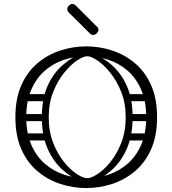

<svg xmlns="http://www.w3.org/2000/svg" viewBox="-20 -945 874 973"><path d="M721 -351Q721 -432 695.5 -490.5Q670 -549 627 -586.5Q584 -624 529.5 -642Q475 -660 417 -660Q359 -660 304.5 -642Q250 -624 207 -586.5Q164 -549 138.5 -490.5Q113 -432 113 -351Q113 -270 138.5 -211.5Q164 -153 207 -115.5Q250 -78 304.5 -60Q359 -42 417 -42Q475 -42 529.5 -60Q584 -78 627 -115.5Q670 -153 695.5 -211.5Q721 -270 721 -351ZM58 -351Q58 -446 88.5 -514Q119 -582 171 -625.5Q223 -669 287 -689.5Q351 -710 417 -710Q483 -710 547 -689.5Q611 -669 663 -625.5Q715 -582 745.5 -514Q776 -446 776 -351Q776 -256 745.5 -188Q715 -120 663 -76.5Q611 -33 547 -12.5Q483 8 417 8Q351 8 287 -12.5Q223 -33 171 -76.5Q119 -120 88.5 -188Q58 -256 58 -351ZM222 -252Q222 -243 217 -238Q212 -233 205 -233H110Q94 -233 94 -252Q94 -269 111 -269H205Q222 -269 222 -252ZM220 -451Q220 -442 215 -437Q210 -432 203 -432H108Q92 -432 92 -451Q92 -468 109 -468H203Q220 -468 220 -451ZM214 -350Q214 -341 209 -336Q204 -331 197 -331H102Q86 -331 86 -350Q86 -367 103 -367H197Q214 -367 214 -350ZM613 -252Q613 -269 630 -269H724Q741 -269 741 -252Q741 -233 725 -233H630Q623 -233 618 -238Q613 -243 613 -252ZM615 -451Q615 -468 632 -468H726Q743 -468 743 -451Q743 -432 727 -432H632Q625 -432 620 -437Q615 -442 615 -451ZM621 -350Q621 -367 638 -367H732Q749 -367 749 -350Q749 -331 733 -331H638Q631 -331 626 -336Q621 -341 621 -350ZM439 -18 422 -42Q442 -42 474.5 -63Q507 -84 539.5 -124Q572 -164 594.5 -221Q617 -278 617 -351Q617 -423 594 -480Q571 -537 538 -577.5Q505 -618 473 -639Q441 -660 422 -660L438 -680Q498 -658 546.5 -615.5Q595 -573 623.5 -508Q652 -443 652 -351Q652 -260 623.5 -193.5Q595 -127 547 -84Q499 -41 439 -18ZM405 -18Q346 -41 297.5 -84Q249 -127 220.5 -193.5Q192 -260 192 -351Q192 -443 220.5 -508Q249 -573 298 -615.5Q347 -658 406 -680L422 -660Q403 -660 371 -639Q339 -618 306 -577.5Q273 -537 250 -480Q227 -423 227 -351Q227 -278 249.5 -221Q272 -164 304.5 -124Q337 -84 369.5 -63Q402 -42 422 -42ZM437 -774 330 -880Q321 -889 321 -898Q321 -908 329 -916Q338 -925 347 -925Q356 -925 365 -916L472 -809Q479 -802 479 -794Q479 -785 470 -776Q462 -768 452 -768Q443 -768 437 -774Z"/></svg>

Font: Nsibidi Libre Uzo
Style: Regular
Weight: 400
Designer: Oluwaseun Badejo
Version: Version 1.021